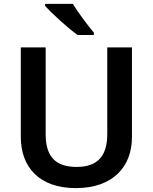

<svg xmlns="http://www.w3.org/2000/svg" viewBox="-20 -958 787 988"><path d="M355 -938H212V-928C244 -891 330 -813 379 -778H463V-790C432 -827 382 -893 355 -938ZM659 -252V-714H532V-268C532 -158 485 -99 374 -99C268 -99 215 -150 215 -267V-714H87V-254C87 -95 185 10 370 10C565 10 659 -104 659 -252Z"/></svg>

Font: Noto Sans Bengali SemiBold
Style: Regular
Weight: 600
Designer: Jelle Bosma - Monotype Design Team
Foundry: Monotype Imaging Inc.
Version: Version 2.003